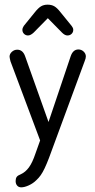

<svg xmlns="http://www.w3.org/2000/svg" viewBox="-20 -603 409 823"><path d="M152 -1 132 55Q119 94 104 114.5Q89 135 69 144Q56 149 51.5 155.5Q47 162 47 173Q47 185 53.5 192.5Q60 200 71 200Q85 200 103.5 191.5Q122 183 135 170Q146 160 154.5 148Q163 136 171.5 118Q180 100 190 74L343 -341Q348 -353 348 -361Q348 -373 338.5 -382Q329 -391 316 -391Q293 -391 283 -362L188 -80L88 -361Q78 -390 54 -390Q41 -390 31 -381Q21 -372 21 -360Q21 -356 22.5 -350.5Q24 -345 25 -340ZM185 -525 246 -463Q258 -451 269 -451Q280 -451 287 -458Q294 -465 294 -475Q294 -480 292 -484Q290 -488 287 -492L239 -551Q225 -569 213 -576Q201 -583 184 -583Q168 -583 156 -576Q144 -569 129 -550L82 -492Q76 -483 76 -475Q76 -465 83 -458Q90 -451 100 -451Q111 -451 124 -463Z"/></svg>

Font: Beiruti
Style: Regular
Weight: 400
Version: Version 1.00